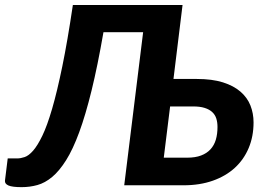

<svg xmlns="http://www.w3.org/2000/svg" viewBox="-52 -745 1067 772"><path d="M682 -725 645.5 -427.5H739.5Q801 -427.5 844.5 -413.8Q888 -400 915.2 -376.2Q942.5 -352.5 955 -320.8Q967.5 -289 967.5 -253Q967.5 -196.5 948 -150Q928.5 -103.5 892.2 -70.2Q856 -37 803.8 -18.5Q751.5 0 686.5 0H447.5L523.5 -615.5H364Q340.5 -480 316.2 -381.2Q292 -282.5 266.5 -213.2Q241 -144 213.8 -100.8Q186.5 -57.5 157.8 -33.5Q129 -9.5 98.5 -1Q68 7.5 35 7.5Q-2.5 7.5 -18 0.8Q-33.5 -6 -32 -19L-21 -108H17Q31 -108 47.2 -113.5Q63.5 -119 81.2 -139.2Q99 -159.5 118.2 -199.2Q137.5 -239 157.5 -307.5Q177.5 -376 198.5 -478Q219.5 -580 241 -725ZM632 -317 606.5 -111H700.5Q733.5 -111 756.5 -119.8Q779.5 -128.5 794.2 -144.5Q809 -160.5 815.8 -183.2Q822.5 -206 822.5 -234.5Q822.5 -253 817.8 -268.2Q813 -283.5 801.5 -294.2Q790 -305 771.2 -311Q752.5 -317 725 -317Z"/></svg>

Font: Lato Heavy
Style: Italic
Weight: 800
Italic angle: -7°
Designer: Lukasz Dziedzic
Foundry: tyPoland Lukasz Dziedzic
Version: Version 2.007; 2014-02-27